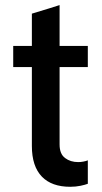

<svg xmlns="http://www.w3.org/2000/svg" viewBox="-20 -717 397 744"><path d="M320.3 -4.9Q320.3 -27.3 320.3 -95.7Q313.5 -92.8 302.7 -90.8Q293 -88.9 283.2 -88.9Q252.9 -88.9 232.4 -104.5Q210.9 -120.1 210.9 -157.2Q210.9 -256.8 210.9 -457Q238.3 -457 320.3 -457Q320.3 -477.5 320.3 -539.1Q293 -539.1 210.9 -539.1Q210.9 -578.1 210.9 -697.3Q184.6 -688.5 103.5 -664.1Q103.5 -632.8 103.5 -539.1Q85.9 -539.1 31.2 -539.1Q31.2 -518.6 31.2 -457Q48.8 -457 103.5 -457Q103.5 -380.9 103.5 -151.4Q103.5 -72.3 142.6 -32.2Q180.7 6.8 252 6.8Q273.4 6.8 292 2.9Q310.5 -1 320.3 -4.9Z"/></svg>

Font: DaxlinePro-Medium
Style: Medium
Weight: 400
Designer: Hans Reichel
Version: Version 7.502; 2006